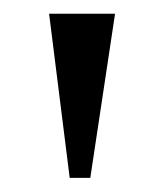

<svg xmlns="http://www.w3.org/2000/svg" viewBox="-20 -666 233 273"><path d="M49.8 -646.5 79.1 -413.1H108.4L143.6 -646.5Z"/></svg>

Font: Puritan
Style: Bold
Weight: 700
Version: 2.1